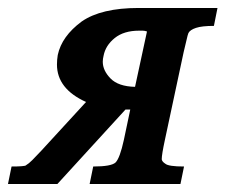

<svg xmlns="http://www.w3.org/2000/svg" viewBox="-26 -462 566 482"><path d="M520 -442 511 -397Q481 -397 466 -392Q451 -387 447 -379Q445 -374 442.5 -362.5Q440 -351 435 -331L388 -111Q380 -74 380 -62Q381 -56 389 -51Q397 -44 436 -44L427 0H199L208 -44Q253 -44 264 -54Q275 -65 285 -111L301 -187H289L118 0H-6L3 -44Q35 -44 40 -47H39Q46 -51 55 -60Q64 -69 78 -84L190 -206Q117 -239 117 -300Q117 -312 119 -324Q129 -371 179 -408Q228 -442 322 -442ZM313 -244 343 -383Q337 -385 332.5 -385Q328 -385 323 -385Q285 -385 262 -366.5Q239 -348 234 -322Q232 -314 232 -307Q232 -285 251.5 -265Q271 -245 313 -244Z"/></svg>

Font: New Athena Unicode
Style: Bold Italic
Weight: 700
Designer: J. Rusten 1997; rev. by R. Hancock 2001, 2002, rev. by D. Mastronarde 2002-2021
Foundry: Society for Classical Studies (formerly American Philological Association)
Version: Version 5.008